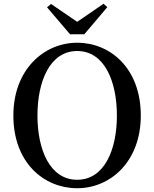

<svg xmlns="http://www.w3.org/2000/svg" viewBox="-20 -982 819 1020"><path d="M428 -800 550 -944 530 -962 390 -866 251 -961 230 -943 352 -800ZM390 -27C245 -27 179 -187 179 -368C179 -550 245 -711 390 -711C535 -711 601 -550 601 -368C601 -187 535 -27 390 -27ZM390 -755C214 -755 51 -613 51 -368C51 -118 213 18 390 18C567 18 728 -124 728 -368C728 -619 566 -755 390 -755Z"/></svg>

Font: Source Han Serif CN SemiBold
Style: Regular
Weight: 600
Designer: Ryoko NISHIZUKA 西塚涼子 (kana & ideographs); Frank Grießhammer (Latin, Greek & Cyrillic); Wenlong ZHANG 张文龙 (bopomofo); San
Foundry: Adobe Systems Incorporated
Version: Version 1.000;PS 1;hotconv 16.6.53;makeotf.lib2.5.65590